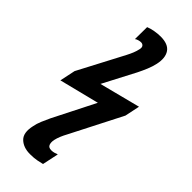

<svg xmlns="http://www.w3.org/2000/svg" viewBox="-316 -815 1102 1102"><g transform="rotate(45 235.0 -264.0)"><path d="M203 240Q149 240 118 210Q87 180 102 114Q106 91 117.5 63.5Q129 36 141 11L270 -244L27 -183L47 -278L192 -554Q203 -575 210.5 -593.5Q218 -612 222 -631Q226 -648 219 -656.5Q212 -665 200 -665Q192 -665 181 -662Q170 -659 162 -653L163 -751Q182 -759 207.5 -763.5Q233 -768 256 -768Q318 -768 341 -734Q364 -700 351 -641Q345 -614 333.5 -586Q322 -558 307 -528L204 -331L453 -395L434 -304L275 7Q251 51 244 83Q239 106 245 122Q251 138 274 138Q287 138 298 134.5Q309 131 317 128L296 227Q286 230 260.5 235Q235 240 203 240Z"/></g></svg>

Font: Noto Sans Condensed
Style: Bold Italic
Weight: 700
Width: 3
Italic angle: -12°
Designer: Monotype Design Team
Foundry: Monotype Imaging Inc.
Version: Version 2.013; ttfautohint (v1.8.4.7-5d5b)